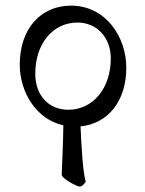

<svg xmlns="http://www.w3.org/2000/svg" viewBox="-20 -447 518 688"><path d="M50.8 -215.8C50.8 -118.2 108.4 -19.5 207 2C206.1 78.1 202.1 141.6 201.2 177.7C200.2 193.4 256.8 221.7 265.6 221.7C274.4 221.7 282.2 211.9 287.1 204.1C277.3 169.9 272.5 91.8 268.6 5.9C367.2 -3.9 432.6 -85 432.6 -204.1C432.6 -315.4 358.4 -426.8 234.4 -426.8C126 -426.8 50.8 -343.8 50.8 -215.8ZM106.4 -182.6C106.4 -289.1 168 -366.2 257.8 -366.2C325.2 -366.2 377 -314.5 377 -237.3C377 -130.9 313.5 -53.7 224.6 -53.7C154.3 -53.7 106.4 -105.5 106.4 -182.6Z"/></svg>

Font: Crimson
Style: Roman
Weight: 400
Version: Version 0.2